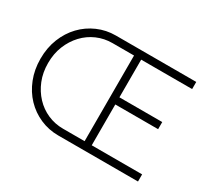

<svg xmlns="http://www.w3.org/2000/svg" viewBox="-135 -933 1278 1165"><g transform="rotate(30 504.5 -350.0)"><path d="M376 0Q309 0 249.5 -26Q190 -52 145.5 -98.5Q101 -145 75.5 -209.5Q50 -274 50 -350Q50 -427 75.5 -491Q101 -555 145.5 -601.5Q190 -648 249.5 -674Q309 -700 376 -700H939V-650H582V-386H882V-336H582V-50H935V0ZM381 -50H532V-650H381Q324 -650 273.5 -628Q223 -606 185 -565.5Q147 -525 125 -470.5Q103 -416 103 -350Q103 -284 125 -229.5Q147 -175 185 -134.5Q223 -94 273.5 -72Q324 -50 381 -50Z"/></g></svg>

Font: Mach ExtraLight
Style: Regular
Weight: 250
Version: Version 1.002